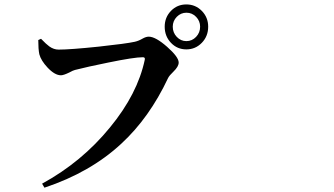

<svg xmlns="http://www.w3.org/2000/svg" viewBox="-20 -828 1540 884"><path d="M184.6 36.1 173.8 17.6Q356.4 -82 486.3 -241.2Q613.3 -395.5 646.5 -552.7Q649.4 -564.5 637.7 -564.5Q597.7 -564.5 478.5 -540Q381.8 -520.5 325.2 -505.9Q316.4 -503.9 298.8 -494.1Q272.5 -481.4 260.7 -481.4Q232.4 -481.4 199.2 -516.6Q168.9 -548.8 161.1 -578.1Q156.2 -601.6 156.2 -643.6L168.9 -649.4Q193.4 -624 207 -614.3Q227.5 -599.6 250 -599.6Q302.7 -599.6 434.6 -613.3Q561.5 -627 600.6 -635.7Q618.2 -639.6 636.7 -650.4Q652.3 -659.2 665 -659.2Q696.3 -659.2 749.5 -612.3Q802.7 -565.4 802.7 -540Q802.7 -521.5 778.3 -498Q759.8 -480.5 753.9 -468.8Q668 -286.1 539.1 -167Q396.5 -34.2 184.6 36.1ZM738.3 -705.1Q738.3 -748 767.1 -777.8Q795.9 -807.6 837.9 -807.6Q879.9 -807.6 909.2 -777.8Q938.5 -748 938.5 -705.1Q938.5 -661.1 909.2 -630.9Q879.9 -600.6 837.9 -600.6Q795.9 -600.6 767.1 -630.9Q738.3 -661.1 738.3 -705.1ZM837.9 -638.7Q864.3 -638.7 882.8 -658.2Q901.4 -677.7 901.4 -705.1Q901.4 -731.4 882.8 -750.5Q864.3 -769.5 838.4 -769.5Q812.5 -769.5 793.9 -750.5Q775.4 -731.4 775.4 -705.1Q775.4 -677.7 793.9 -658.2Q812.5 -638.7 837.9 -638.7Z"/></svg>

Font: Bpmf GenRyu Min B
Style: B
Weight: 700
Foundry: But Ko
Version: Version 1.320